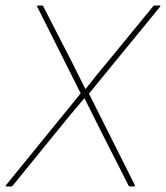

<svg xmlns="http://www.w3.org/2000/svg" viewBox="-38 -675 600 695"><path d="M-15 0Q-17 0 -17.5 -1.5Q-18 -3 -16 -5L254 -337L97 -650Q96 -653 97 -654Q98 -655 99 -655H114Q116 -655 116.5 -655Q117 -655 118 -653L222 -451Q234 -426 246.5 -402Q259 -378 271 -353H272Q292 -379 312 -403.5Q332 -428 353 -453L517 -653Q519 -655 520 -655Q521 -655 522 -655H540Q542 -655 542.5 -654Q543 -653 541 -650L284 -336L450 -5Q452 -3 450.5 -1.5Q449 0 447 0H433Q432 0 430.5 -0.5Q429 -1 428 -2L328 -199Q313 -229 298 -259Q283 -289 268 -319H267Q241 -289 215.5 -258Q190 -227 165 -196L8 -3Q7 -2 5.5 -1Q4 0 2 0Z"/></svg>

Font: Sofia Sans Semi Condensed Thin
Style: Italic
Weight: 250
Italic angle: -9°
Version: Version 4.100